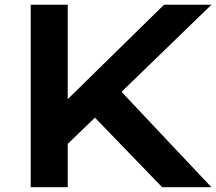

<svg xmlns="http://www.w3.org/2000/svg" viewBox="-20 -783 904 803"><path d="M108.4 -763.2H263.2V-368.2L666 -763.2H864.3L488.3 -398.9L864.3 0H658.2L377 -291L263.2 -181.2V0H108.4Z"/></svg>

Font: Krona One
Style: Regular
Weight: 400
Version: Version 1.003